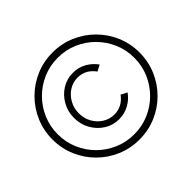

<svg xmlns="http://www.w3.org/2000/svg" viewBox="-161 -881 1062 1062"><g transform="rotate(-45 370.5 -349.5)"><path d="M370.5 -9.5Q300 -9.5 238.2 -36Q176.5 -62.5 129.8 -109.2Q83 -156 56.5 -217.8Q30 -279.5 30 -350Q30 -420.5 56.5 -482.2Q83 -544 129.8 -590.8Q176.5 -637.5 238.2 -664Q300 -690.5 370.5 -690.5Q441 -690.5 502.8 -664Q564.5 -637.5 611.2 -590.8Q658 -544 684.5 -482.2Q711 -420.5 711 -350Q711 -279.5 684.5 -217.8Q658 -156 611.2 -109.2Q564.5 -62.5 502.8 -36Q441 -9.5 370.5 -9.5ZM71 -350Q71 -287.5 94.5 -233.2Q118 -179 159.2 -138Q200.5 -97 254.5 -73.8Q308.5 -50.5 370.5 -50.5Q433 -50.5 487.2 -74Q541.5 -97.5 582.5 -138.8Q623.5 -180 646.8 -234.2Q670 -288.5 670 -350Q670 -411 647 -465Q624 -519 583 -560.5Q542 -602 487.5 -625.8Q433 -649.5 370.5 -649.5Q308 -649.5 253.8 -626Q199.5 -602.5 158.5 -561.2Q117.5 -520 94.2 -465.8Q71 -411.5 71 -350ZM198.5 -350Q198.5 -400 221.8 -441.2Q245 -482.5 284 -507Q323 -531.5 370.5 -531.5Q413 -531.5 448.8 -511.8Q484.5 -492 508 -459L472 -440Q432.5 -494.5 370.5 -494.5Q333 -494.5 302.5 -474.8Q272 -455 253.8 -422.2Q235.5 -389.5 235.5 -350Q235.5 -308.5 254.2 -275.8Q273 -243 303.8 -224.2Q334.5 -205.5 370.5 -205.5Q400.5 -205.5 426.8 -219.2Q453 -233 472 -259.5L508 -240.5Q484.5 -207.5 448.8 -188Q413 -168.5 370.5 -168.5Q323 -168.5 284 -193Q245 -217.5 221.8 -258.8Q198.5 -300 198.5 -350Z"/></g></svg>

Font: Urbanist ExtraLight
Style: Regular
Weight: 200
Designer: Corey Hu
Foundry: Corey Hu
Version: Version 1.330; ttfautohint (v1.8.4.7-5d5b)